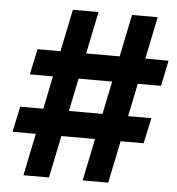

<svg xmlns="http://www.w3.org/2000/svg" viewBox="-52 -777 763 826"><g transform="rotate(5 329.5 -364.0)"><path d="M335.4 0 484.9 -727.5H595.7L445.8 0ZM16.6 -182.1 40 -292.5H606.4L583 -182.1ZM79.6 0 229.5 -727.5H340.3L189.9 0ZM69.3 -434.6 92.8 -545.4H658.7L635.7 -434.6Z"/></g></svg>

Font: Inter 17pt
Style: Bold Italic
Weight: 700
Italic angle: -9.3988°
Version: Version 4.001;git-66647c0bb